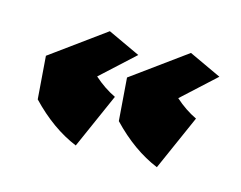

<svg xmlns="http://www.w3.org/2000/svg" viewBox="-46 -688 420 335"><g transform="rotate(15 164.0 -521.0)"><path d="M172.9 -477.5 167 -554.7 263.7 -625 322.3 -597.7 262.7 -543Q281.2 -526.4 301.8 -516.6L257.8 -417Q212.9 -435.5 172.9 -477.5ZM26.4 -477.5 20.5 -554.7 117.2 -625 175.8 -597.7 116.2 -543Q134.8 -526.4 155.3 -516.6L111.3 -417Q66.4 -435.5 26.4 -477.5Z"/></g></svg>

Font: Shorif Bongobondhu ANSI V2
Style: Regular
Weight: 400
Designer: Shorif Uddin Shishir, Shorif art & Design, e-mail : shorifart@gmail.com, facebook : Shorif2001
Foundry: Lipighor Font Foundry
Version: Designed By Shorif Uddin Shishir | Build By Niladri Shekhar 